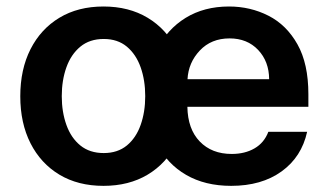

<svg xmlns="http://www.w3.org/2000/svg" viewBox="-20 -573 1021 603"><path d="M305 10.7Q225.1 10.7 166.5 -24.5Q108 -59.7 75.8 -123Q43.7 -186.4 43.7 -270.6Q43.7 -355.1 75.8 -418.5Q108 -481.9 166.5 -517.2Q225.1 -552.6 305 -552.6Q384.9 -552.6 443.7 -517.2Q502.5 -481.9 534.4 -418.5Q566.4 -355.1 566.4 -270.6Q566.4 -186.4 534.4 -123Q502.5 -59.7 443.7 -24.5Q384.9 10.7 305 10.7ZM305.8 -92.3Q349.4 -92.3 378.4 -116.1Q407.3 -139.9 421.7 -180.6Q436.1 -221.2 436.1 -271Q436.1 -321 421.7 -361.7Q407.3 -402.3 378.4 -426.5Q349.4 -450.6 305.8 -450.6Q261.7 -450.6 232.4 -426.5Q203.1 -402.3 188.6 -361.7Q174 -321 174 -271Q174 -221.2 188.6 -180.6Q203.1 -139.9 232.4 -116.1Q261.7 -92.3 305.8 -92.3ZM706 10.7Q623.9 10.7 564.5 -23.8Q505 -58.2 473 -121.1Q441.1 -183.9 441.1 -269.5Q441.1 -353.7 473 -417.4Q505 -481.2 563 -516.9Q621.1 -552.6 699.2 -552.6Q766.3 -552.6 823.2 -523.6Q880 -494.7 914.2 -433.8Q948.5 -372.9 948.5 -277V-237.6H568.5Q569.6 -167.6 607.4 -128.6Q645.2 -89.5 707.7 -89.5Q749.3 -89.5 779.5 -107.1Q809.7 -124.6 822.8 -159.1H944.6Q927.2 -79.9 864.3 -34.6Q801.5 10.7 706 10.7ZM568.9 -324.2H825.3Q824.9 -380 790.7 -416.2Q756.4 -452.4 701 -452.4Q643.5 -452.4 607.6 -414.4Q571.7 -376.4 568.9 -324.2Z"/></svg>

Font: Inter Zeller Semi Bold
Style: Regular
Weight: 600
Designer: Rasmus Andersson; Joe Bland
Foundry: zeller
Version: Version 3.015;git-dec3a8cb1